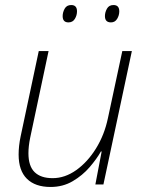

<svg xmlns="http://www.w3.org/2000/svg" viewBox="-20 -733 571 763"><path d="M181 10Q120 10 87 -22.5Q54 -55 54 -119Q54 -136 56 -154Q58 -172 62 -191L134 -530H173L100 -186Q93 -152 93 -124Q93 -73 117.5 -49Q142 -25 189 -25Q238 -25 283 -57Q328 -89 361.5 -143Q395 -197 409 -264L466 -530H504L391 0H359L384 -131H381Q364 -101 336 -68.5Q308 -36 269 -13Q230 10 181 10ZM421 -644Q397 -644 397 -669Q397 -684 405 -698.5Q413 -713 431 -713Q454 -713 454 -688Q454 -672 445.5 -658Q437 -644 421 -644ZM252 -644Q229 -644 229 -669Q229 -684 237 -698.5Q245 -713 263 -713Q286 -713 286 -688Q286 -672 277.5 -658Q269 -644 252 -644Z"/></svg>

Font: Noto Sans Disp ExtLt
Style: Italic
Weight: 200
Italic angle: -12°
Designer: Monotype Design Team
Foundry: Monotype Imaging Inc.
Version: Version 2.000;GOOG;noto-source:20170915:90ef993387c0